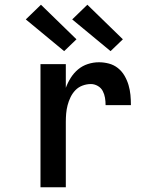

<svg xmlns="http://www.w3.org/2000/svg" viewBox="-20 -791 640 811"><path d="M151 0V-520H258V-420Q266 -442 279 -462.5Q292 -483 310 -498Q328 -513 351 -520.5Q374 -528 398 -528Q419 -528 440 -522.5Q461 -517 478 -503.5Q495 -490 506 -471Q517 -452 523 -431.5Q529 -411 531 -390Q533 -369 533 -347H426Q426 -363 423.5 -378Q421 -393 414 -406.5Q407 -420 393 -428Q379 -436 364 -436Q346 -436 328.5 -429.5Q311 -423 298.5 -410Q286 -397 278 -380.5Q270 -364 265.5 -346.5Q261 -329 259.5 -311.5Q258 -294 258 -276V0ZM447 -575 285 -709 349 -771 499 -625ZM251 -575 89 -709 153 -771 303 -625Z"/></svg>

Font: Iosevka SS04 Semibold Extended
Style: Regular
Weight: 600
Width: 7
Monospace: yes
Designer: Belleve Invis
Foundry: Belleve Invis
Version: Version 19.0.0; ttfautohint (v1.8.4)